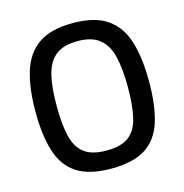

<svg xmlns="http://www.w3.org/2000/svg" viewBox="-105 -795 867 904"><g transform="rotate(-15 328.5 -343.5)"><path d="M328.6 10.9Q221.2 10.9 161 -28.7Q100.8 -68.2 76.3 -146.5Q51.8 -224.7 51.8 -340.1Q51.8 -454.7 76.5 -534.8Q101.2 -614.8 161.4 -656.6Q221.6 -698.3 328.6 -698.3Q435.6 -698.3 495.8 -656.8Q556 -615.2 580.7 -535.2Q605.4 -455.1 605.4 -340.1Q605.4 -222.9 580.9 -144.8Q556.4 -66.7 496.2 -27.9Q436 10.9 328.6 10.9ZM328.6 -77.1Q399.9 -77.1 437.3 -105.3Q474.7 -133.5 488.4 -191.9Q502.1 -250.2 502.1 -340.1Q502.1 -428.4 488 -488.2Q473.9 -548.1 436.3 -579.2Q398.8 -610.4 328.6 -610.4Q258.1 -610.4 220.5 -579.4Q182.9 -548.4 169 -488.6Q155.1 -428.8 155.1 -340.1Q155.1 -252 168.8 -193.5Q182.5 -135 220.1 -106Q257.7 -77.1 328.6 -77.1Z"/></g></svg>

Font: Titillium Web SemiBold
Style: Regular
Weight: 600
Designer: Mohamed Gaber, Accademia di Belle Arti di Urbino
Foundry: Kief Type Foundry, Accademia di Belle Arti di Urbino
Version: Version 3.000; ttfautohint (v1.8.4)